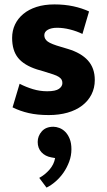

<svg xmlns="http://www.w3.org/2000/svg" viewBox="-20 -511 484 871"><path d="M354 -357Q327 -370 297 -377.5Q267 -385 239 -385Q213 -385 197 -376Q181 -367 181 -351Q181 -334 196.5 -322.5Q212 -311 258 -298L288 -289Q348 -271 379 -236.5Q410 -202 410 -148Q410 -112 395 -82.5Q380 -53 352.5 -32Q325 -11 286.5 0Q248 11 201 11Q150 11 110.5 2Q71 -7 37 -24L69 -131Q98 -116 129.5 -106.5Q161 -97 194 -97Q232 -97 247.5 -108Q263 -119 263 -134Q263 -143 259.5 -149.5Q256 -156 247 -162Q238 -168 221.5 -173.5Q205 -179 179 -187L148 -196Q89 -215 62 -248.5Q35 -282 35 -339Q35 -372 48 -399.5Q61 -427 85.5 -447.5Q110 -468 145.5 -479.5Q181 -491 227 -491Q273 -491 312.5 -482.5Q352 -474 384 -459ZM213 203Q185 198 168 179.5Q151 161 151 133Q151 106 169.5 85Q188 64 222 64Q235 64 249.5 69.5Q264 75 276 87Q288 99 296 118.5Q304 138 304 166Q304 195 294 222Q284 249 268.5 271.5Q253 294 232.5 312Q212 330 191 340L158 296Q184 282 204.5 258.5Q225 235 230 206Z"/></svg>

Font: Ek Mukta ExtraBold
Style: Regular
Weight: 800
Designer: Girish Dalvi and Yashodeep Gholap
Foundry: Ek Type
Version: Version 2.538;PS 1.002;hotconv 16.6.51;makeotf.lib2.5.65220;